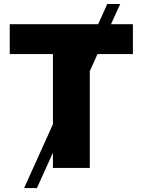

<svg xmlns="http://www.w3.org/2000/svg" viewBox="-20 -850 723 972"><path d="M102.1 102.1H167L248 -77.1V0H434.6V-489.7L473.6 -576.2H652.8V-727.5H542L588.4 -829.6H522.9L477.1 -727.5H29.3V-576.2H248V-221.2Z"/></svg>

Font: Raveo ExtraBold
Style: Regular
Weight: 800
Designer: Jakub Foglar, Rasmus Andersson (Inter)
Foundry: Jakubfoglar.com
Version: Version 1.100;Glyphs 3.2.3 (3260)